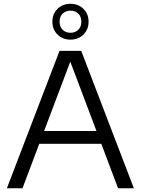

<svg xmlns="http://www.w3.org/2000/svg" viewBox="-20 -1014 758 1034"><path d="M17 0 300.5 -740H417.5L701 0H616L351.5 -700.5H365.5L101 0ZM168.5 -239.5 189 -308.5H529L549 -239.5ZM359.5 -800.5Q317.5 -800.5 289.8 -828Q262 -855.5 262 -897Q262 -939 289.8 -966.2Q317.5 -993.5 359.5 -993.5Q402 -993.5 429.5 -966.2Q457 -939 457 -897Q457 -855.5 429.5 -828Q402 -800.5 359.5 -800.5ZM359.5 -837.5Q385 -837.5 401.5 -853.5Q418 -869.5 418 -897Q418 -925 401.5 -940.8Q385 -956.5 359.5 -956.5Q334 -956.5 317.5 -940.8Q301 -925 301 -897Q301 -869.5 317.5 -853.5Q334 -837.5 359.5 -837.5Z"/></svg>

Font: Encode Sans SemiExpanded
Style: Regular
Weight: 400
Width: 6
Designer: Multiple Designers
Foundry: Impallari Type
Version: Version 3.002